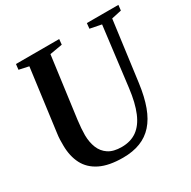

<svg xmlns="http://www.w3.org/2000/svg" viewBox="-166 -903 1066 1073"><g transform="rotate(-30 366.5 -366.5)"><path d="M665 -694.5 613.5 -306Q602.5 -224 580.5 -164.2Q558.5 -104.5 524 -66Q489.5 -27.5 441.2 -8.8Q393 10 330 10Q239 10 182.8 -17.8Q126.5 -45.5 100.2 -96.2Q74 -147 73.5 -215.5Q73 -234 73.8 -253.5Q74.5 -273 77.5 -293.5L130.5 -694.5L68 -708L72 -743H351L347.5 -708.5L266.5 -694.5L214 -301Q210.5 -274.5 208.8 -250Q207 -225.5 207 -205.5Q207.5 -159.5 222 -123.5Q236.5 -87.5 268.2 -66.5Q300 -45.5 353 -45.5Q411 -45.5 451.2 -74.2Q491.5 -103 516.2 -162Q541 -221 552 -311L599.5 -694L526 -708.5L529.5 -743H733L729 -708.5Z"/></g></svg>

Font: Merriweather 72pt SemiBold
Style: Italic
Weight: 600
Italic angle: -7.8°
Version: Version 2.101